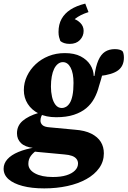

<svg xmlns="http://www.w3.org/2000/svg" viewBox="-66 -810 706 1063"><path d="M258 -633Q258 -675 275 -705.5Q292 -736 324.5 -757Q357 -778 406 -790L424 -743Q399 -735 381.5 -726Q364 -717 350 -706Q336 -695 324 -679V-713Q360 -702 378.5 -683.5Q397 -665 397 -639Q397 -610 376.5 -588.5Q356 -567 320 -567Q302 -567 289 -571.5Q276 -576 268 -583Q264 -593 261 -605Q258 -617 258 -633ZM179 233Q109 233 58.5 219.5Q8 206 -19 182Q-46 158 -46 124Q-46 95 -25 71.5Q-4 48 35.5 31.5Q75 15 129 6L144 18Q120 33 105.5 52Q91 71 91 97Q91 130 128 150Q165 170 226 170Q271 170 301.5 160.5Q332 151 349 134Q366 117 366 95Q366 81 357.5 70Q349 59 332.5 53Q316 47 290 45L140 31Q134 30 128 29.5Q122 29 115 28L118 9Q73 4 50.5 -17.5Q28 -39 28 -72Q28 -114 59.5 -141Q91 -168 148 -185L152 -209L185 -196Q168 -178 163 -166.5Q158 -155 158 -142Q158 -128 169 -117.5Q180 -107 209 -105L348 -92Q404 -88 439.5 -70Q475 -52 492 -24.5Q509 3 509 39Q509 84 483.5 120Q458 156 412.5 181.5Q367 207 307 220Q247 233 179 233ZM245 -161Q189 -161 149 -181Q109 -201 87.5 -235Q66 -269 66 -311Q66 -352 83.5 -389Q101 -426 131.5 -454.5Q162 -483 203 -499.5Q244 -516 293 -516Q346 -516 380.5 -498Q415 -480 433.5 -451.5Q452 -423 453 -389L457 -390Q464 -443 478.5 -476Q493 -509 515.5 -523.5Q538 -538 570 -538Q585 -538 595.5 -535Q606 -532 612 -527Q616 -522 618 -512Q620 -502 620 -491Q620 -445 588.5 -421Q557 -397 485 -389L509 -433Q505 -414 501 -398.5Q497 -383 492.5 -367.5Q488 -352 482 -333Q473 -297 456 -265.5Q439 -234 411.5 -211Q384 -188 343 -174.5Q302 -161 245 -161ZM277 -212Q288 -212 299.5 -218.5Q311 -225 320.5 -240Q330 -255 335.5 -282.5Q341 -310 341 -351Q341 -405 325 -435.5Q309 -466 282 -466Q267 -466 254.5 -456Q242 -446 233.5 -428.5Q225 -411 220.5 -386Q216 -361 216 -330Q216 -301 222 -274Q228 -247 241.5 -229.5Q255 -212 277 -212Z"/></svg>

Font: Source Serif 4 ExtraBold
Style: Italic
Weight: 800
Italic angle: -12°
Designer: Frank Grießhammer
Foundry: Adobe Systems Incorporated
Version: Version 4.004;hotconv 1.0.116;makeotfexe 2.5.65601